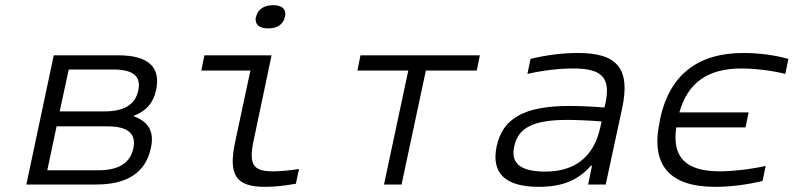

<svg xmlns="http://www.w3.org/2000/svg" viewBox="-20 -714 3071 743"><path d="M82 0H352C474 0 544 -47 564 -142C578 -204 555 -244 495 -265C545 -283 573 -315 584 -365C603 -455 554 -500 437 -500H188ZM163 -55 199 -225H396C475 -225 508 -197 496 -140C484 -83 439 -55 360 -55ZM211 -283 246 -445H419C495 -445 527 -419 515 -364C504 -310 461 -283 385 -283Z M1037 -51C964 -51 941 -72 961 -168L1031 -500H771L759 -441H949L890 -165C862 -34 895 9 1006 9C1041 9 1073 6 1125 -3L1137 -60C1100 -54 1063 -51 1037 -51ZM970 -648C965 -621 982 -604 1018 -604C1054 -604 1077 -621 1082 -648L1083 -649C1089 -677 1073 -694 1037 -694C1001 -694 977 -677 971 -649Z M1466 0H1534L1628 -441H1825L1837 -500H1375L1363 -441H1560Z M2217 -509C2156 -509 2094 -501 2033 -486L2021 -428C2082 -442 2145 -449 2198 -449C2305 -449 2345 -418 2323 -314L2319 -298C2256 -303 2210 -304 2184 -304C2007 -304 1925 -255 1902 -148C1880 -44 1935 9 2065 9C2157 9 2218 -17 2267 -73H2271L2256 0H2324L2388 -297C2420 -449 2368 -509 2217 -509ZM1970 -147C1985 -221 2046 -250 2176 -250C2207 -250 2260 -248 2308 -244L2303 -221C2278 -107 2205 -50 2090 -50C1990 -50 1956 -85 1970 -147Z M2535 -256 2533 -244C2497 -78 2568 9 2747 9C2806 9 2872 1 2931 -14L2943 -72C2886 -59 2816 -51 2766 -51C2634 -51 2580 -105 2597 -221H2865L2877 -279H2609C2642 -395 2719 -449 2850 -449C2900 -449 2968 -441 3019 -428L3031 -486C2978 -501 2915 -509 2857 -509C2678 -509 2571 -422 2535 -256Z"/></svg>

Font: LT Wave Mono Light
Style: Italic
Weight: 300
Designer: Daniel Lyons
Version: Version 2.5 (Glyphs App)